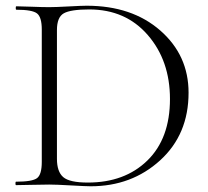

<svg xmlns="http://www.w3.org/2000/svg" viewBox="-20 -647 728 671"><path d="M297 4Q280 4 228 1Q176 -2 152 -2Q129 -2 90 -1Q51 0 36 0Q34 0 34 -6Q34 -12 36 -12Q93 -12 109.5 -24.5Q126 -37 126 -81V-544Q126 -587 109.5 -600Q93 -613 37 -613Q35 -613 35 -619Q35 -625 37 -625Q52 -625 90.5 -623.5Q129 -622 152 -622Q174 -622 220 -624.5Q266 -627 283 -627Q441 -627 540 -540.5Q639 -454 639 -323Q639 -177 539.5 -86.5Q440 4 297 4ZM287 -9Q416 -9 495 -86Q574 -163 574 -301Q574 -435 496.5 -524.5Q419 -614 292 -614Q227 -614 203 -600.5Q179 -587 179 -542V-92Q179 -47 201 -28Q223 -9 287 -9Z"/></svg>

Font: t
Style: Regular
Weight: 300
Designer: Christian Thalmann (Catharsis Fonts)
Version: Version 1.000;PS 002.000;hotconv 1.0.88;makeotf.lib2.5.64775